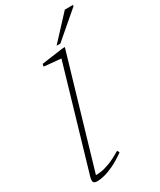

<svg xmlns="http://www.w3.org/2000/svg" viewBox="-229 -992 900 1078"><g transform="rotate(-30 221.0 -453.0)"><path d="M235.5 -688Q226.5 -689 205.5 -690.8Q184.5 -692.5 162.2 -694.8Q140 -697 125.5 -698.5L129 -714.5L269.5 -734H284L71 -8L60.5 -24.5Q80.5 -22.5 106 -25.8Q131.5 -29 166 -42Q200.5 -55 246.5 -83L254.5 -68.5Q210.5 -37 174.5 -20Q138.5 -3 111.5 3.5Q84.5 10 68 10Q47 10 42 0.8Q37 -8.5 43.5 -32.5ZM247.5 -763.5 389 -916H442.5L440.5 -908L272 -763.5Z"/></g></svg>

Font: Newsreader 9pt ExtraLight
Style: Italic
Weight: 250
Italic angle: -17°
Designer: Hugues Gentile
Foundry: Production Type
Version: Version 1.003